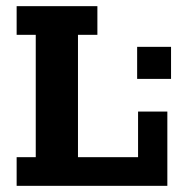

<svg xmlns="http://www.w3.org/2000/svg" viewBox="-20 -603 587 623"><path d="M34 0V-93H96V-490H34V-583H296V-490H233V-93H428V-241H523V0ZM425 -347V-451H535V-347Z"/></svg>

Font: Rokkitt
Style: Bold
Weight: 700
Designer: Vernon Adams
Foundry: Vernon Adams
Version: Version 3.103